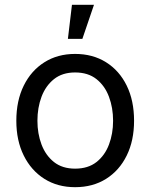

<svg xmlns="http://www.w3.org/2000/svg" viewBox="-20 -777 634 809"><path d="M296.4 11.7Q222.7 11.7 167 -23.4Q111.3 -58.6 80.1 -121.6Q48.8 -184.6 48.8 -268.1Q48.8 -353 80.1 -416.3Q111.3 -479.5 167 -514.6Q222.7 -549.8 296.4 -549.8Q371.1 -549.8 427 -514.6Q482.9 -479.5 513.9 -416.3Q544.9 -353 544.9 -268.1Q544.9 -184.6 513.9 -121.6Q482.9 -58.6 427 -23.4Q371.1 11.7 296.4 11.7ZM296.4 -66.4Q351.1 -66.4 386.5 -94.2Q421.9 -122.1 439.2 -168Q456.5 -213.9 456.5 -268.1Q456.5 -322.8 439.2 -369.1Q421.9 -415.5 386.5 -443.6Q351.1 -471.7 296.4 -471.7Q242.7 -471.7 207.5 -443.6Q172.4 -415.5 155 -369.4Q137.7 -323.2 137.7 -268.1Q137.7 -213.9 155 -168Q172.4 -122.1 207.5 -94.2Q242.7 -66.4 296.4 -66.4ZM266.1 -613.3 283.2 -756.8H376L327.1 -613.3Z"/></svg>

Font: Inter 16pt
Style: Regular
Weight: 400
Version: Version 4.001;git-66647c0bb